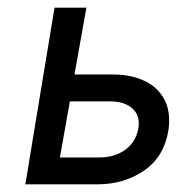

<svg xmlns="http://www.w3.org/2000/svg" viewBox="-20 -480 509 500"><path d="M122 -460H205L174 -286H275Q320 -286 355 -270Q390 -254 407.5 -222Q425 -190 419 -143Q408 -72 355.5 -36Q303 0 234 0H46ZM270 -216H162L136 -70H239Q278 -70 305.5 -89.5Q333 -109 340 -144Q346 -177 326.5 -196Q307 -215 270 -216Z"/></svg>

Font: Jost*
Style: Italic
Weight: 400
Italic angle: -10°
Version: Version 3.7